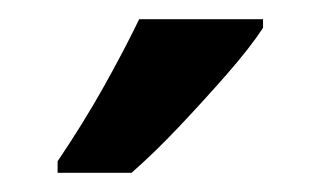

<svg xmlns="http://www.w3.org/2000/svg" viewBox="-20 -786 334 200"><path d="M254 -757Q241 -737 217 -709.5Q193 -682 166.5 -654Q140 -626 117 -606H40V-618Q67 -658 88 -695.5Q109 -733 125 -766H254Z"/></svg>

Font: Noto Sans Lao UI ExtCond SemBd
Style: Regular
Weight: 600
Width: 2
Designer: Monotype Design Team
Foundry: Monotype Imaging Inc.
Version: Version 2.000; ttfautohint (v1.8.4.7-5d5b)